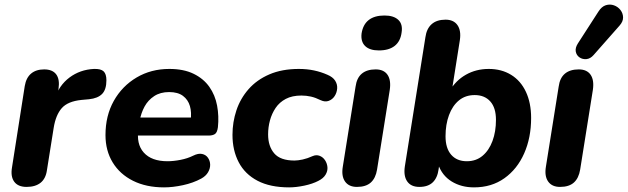

<svg xmlns="http://www.w3.org/2000/svg" viewBox="-20 -799 2714 830"><path d="M95 9Q58 9 41.5 -13.5Q25 -36 32 -76L87 -427Q93 -463 114.5 -481Q136 -499 171 -499Q207 -499 223 -477.5Q239 -456 233 -415L225 -371H216Q235 -430 280.5 -464Q326 -498 386 -501Q416 -502 428 -490.5Q440 -479 440 -452Q440 -412 421.5 -393Q403 -374 365 -370L332 -367Q273 -361 247 -331.5Q221 -302 212 -246L183 -64Q178 -27 155.5 -9Q133 9 95 9Z M689 11Q612 11 555 -17.5Q498 -46 467 -97Q436 -148 436 -215Q436 -299 472 -363Q508 -427 570.5 -464Q633 -501 712 -501Q774 -501 817 -480Q860 -459 885 -423.5Q910 -388 918.5 -342.5Q927 -297 922 -249Q919 -226 909 -219.5Q899 -213 882 -213H558L569 -291H820L804 -277Q809 -313 801 -340.5Q793 -368 771 -384.5Q749 -401 711 -401Q673 -401 646.5 -383.5Q620 -366 605 -338.5Q590 -311 584 -278L579 -243Q568 -177 601.5 -139.5Q635 -102 704 -102Q730 -102 760.5 -108Q791 -114 815 -126Q837 -137 853.5 -133.5Q870 -130 879 -117Q888 -104 888.5 -87.5Q889 -71 879.5 -54.5Q870 -38 850 -27Q815 -8 771 1.5Q727 11 689 11Z M1230 11Q1148 11 1093.5 -17.5Q1039 -46 1012 -97.5Q985 -149 985 -216Q985 -271 1002 -322Q1019 -373 1054.5 -413.5Q1090 -454 1144.5 -477.5Q1199 -501 1272 -501Q1307 -501 1337.5 -494.5Q1368 -488 1395 -476Q1419 -466 1429 -450Q1439 -434 1437.5 -416Q1436 -398 1426.5 -383.5Q1417 -369 1401 -363Q1385 -357 1366 -366Q1344 -377 1324 -381.5Q1304 -386 1283 -386Q1243 -386 1215.5 -371.5Q1188 -357 1171.5 -332.5Q1155 -308 1147 -278.5Q1139 -249 1139 -218Q1139 -167 1165.5 -136Q1192 -105 1253 -105Q1268 -105 1288.5 -109.5Q1309 -114 1331 -124Q1347 -131 1361.5 -125.5Q1376 -120 1385 -106.5Q1394 -93 1395.5 -76.5Q1397 -60 1387.5 -44Q1378 -28 1356 -17Q1331 -4 1295.5 3.5Q1260 11 1230 11Z M1523 9Q1488 9 1471.5 -14.5Q1455 -38 1462 -79L1517 -424Q1522 -462 1544 -480.5Q1566 -499 1604 -499Q1639 -499 1655 -476Q1671 -453 1665 -411L1610 -66Q1604 -29 1583 -10Q1562 9 1523 9ZM1618 -581Q1578 -581 1558.5 -600Q1539 -619 1543 -654Q1549 -693 1574 -712.5Q1599 -732 1642 -732Q1682 -732 1702 -713Q1722 -694 1716 -658Q1711 -620 1686 -600.5Q1661 -581 1618 -581Z M2029 11Q1974 11 1932.5 -14.5Q1891 -40 1874 -89L1884 -122L1876 -67Q1871 -30 1850.5 -10.5Q1830 9 1793 9Q1757 9 1740.5 -14.5Q1724 -38 1730 -79L1819 -638Q1824 -675 1846 -694.5Q1868 -714 1906 -714Q1941 -714 1957.5 -690.5Q1974 -667 1968 -626L1933 -405H1923Q1950 -451 1994 -476Q2038 -501 2093 -501Q2148 -501 2189.5 -475.5Q2231 -450 2253.5 -402Q2276 -354 2276 -289Q2276 -204 2246 -136Q2216 -68 2160.5 -28.5Q2105 11 2029 11ZM1998 -102Q2038 -102 2066 -125.5Q2094 -149 2109 -189.5Q2124 -230 2124 -281Q2124 -333 2099.5 -360.5Q2075 -388 2032 -388Q1992 -388 1964 -365Q1936 -342 1921 -301.5Q1906 -261 1906 -210Q1906 -158 1930.5 -130Q1955 -102 1998 -102Z M2401 9Q2366 9 2349.5 -14.5Q2333 -38 2340 -79L2395 -424Q2400 -462 2422 -480.5Q2444 -499 2482 -499Q2517 -499 2533 -476Q2549 -453 2543 -411L2488 -66Q2482 -29 2461 -10Q2440 9 2401 9ZM2546 -561Q2532 -545 2515 -543.5Q2498 -542 2485 -551Q2472 -560 2469 -576Q2466 -592 2478 -611L2567 -749Q2581 -771 2599 -776.5Q2617 -782 2634 -776Q2651 -770 2662 -756Q2673 -742 2673.5 -724Q2674 -706 2658 -688Z"/></svg>

Font: Nunito ExtraLight ExtraBold
Style: Italic
Weight: 800
Italic angle: -9°
Version: Version 3.602